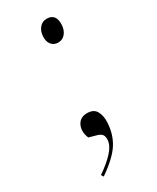

<svg xmlns="http://www.w3.org/2000/svg" viewBox="-166 -532 591 725"><g transform="rotate(-30 129.5 -170.0)"><path d="M126.5 -430Q127.7 -453 140 -467.5Q152.2 -482 171.2 -482Q212.2 -482 209.7 -433Q208.6 -412 196.8 -397Q185 -382 165 -382Q147 -382 136.2 -395Q125.4 -408 126.5 -430ZM60.6 142 54.1 132Q93.5 105 117.4 79Q141.2 53 142.5 29Q143.2 15 137.7 6.5Q132.1 -2 112.4 -7L83.8 -15Q70.4 -46 82.2 -71.5Q94.1 -97 125.1 -97Q154.1 -97 165 -77Q176 -57 174.5 -28Q171.8 23 147.3 61Q122.8 99 60.6 142Z"/></g></svg>

Font: Literata 72pt ExtraLight
Style: Italic
Weight: 200
Italic angle: -2°
Designer: Latin by Veronika Burian and Jose Scaglione. Greek by Irene Vlachou. Cyrillic by Vera Evstafieva
Foundry: TypeTogether
Version: Version 3.002